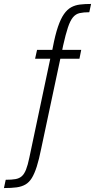

<svg xmlns="http://www.w3.org/2000/svg" viewBox="-136 -763 482 974"><path d="M-116 191 -107 149Q-76 149 -57 145.5Q-38 142 -25.5 131Q-13 120 -4 97.5Q5 75 13 36L119 -465H42L52 -510H142L127 -498L132 -523Q144 -586 158 -627Q172 -668 188.5 -691.5Q205 -715 225 -726Q245 -737 270 -740Q295 -743 326 -743L317 -701Q288 -701 268 -696.5Q248 -692 234 -675Q220 -658 208.5 -623.5Q197 -589 184 -531L177 -496L166 -510H276L267 -465H170L73 -9Q62 46 50.5 82Q39 118 25.5 140Q12 162 -7 173Q-26 184 -52 187.5Q-78 191 -116 191Z"/></svg>

Font: Saira Condensed Light
Style: Regular
Weight: 300
Width: 3
Designer: Hector Gatti with collaboration of the Omnibus-Type team
Foundry: Omnibus-Type
Version: Version 1.101